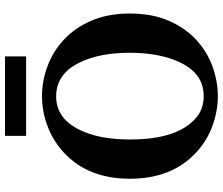

<svg xmlns="http://www.w3.org/2000/svg" viewBox="-80 -774 869 748"><g transform="rotate(-90 354.0 -399.5)"><path d="M574.7 -70.3Q529.3 -27.8 471.2 -6.3Q413.1 15.1 354 15.1Q294.9 15.1 236.8 -6.3Q178.7 -27.8 133.3 -70.3Q32.2 -165 32.2 -327.6Q32.2 -490.2 133.8 -584.5Q179.7 -627 237.3 -648.4Q294.9 -669.9 354 -669.9Q413.1 -669.9 470.7 -648.4Q528.3 -627 574.2 -584.5Q620.1 -542 647.9 -477.5Q675.8 -413.1 675.8 -327.1Q675.8 -241.2 647.9 -176.8Q620.1 -112.3 574.7 -70.3ZM185.1 -327.1Q185.1 -134.3 275.9 -64.5Q308.1 -40 354 -40Q440.9 -40 483.9 -129.4Q522.9 -208.5 522.9 -328.1Q522.9 -447.8 483.9 -525.4Q439.9 -614.3 354 -614.7Q268.1 -615.2 223.6 -525.4Q185.1 -449.2 185.1 -327.1ZM199.2 -814H508.8V-731.9H199.2Z"/></g></svg>

Font: SourceSerifPro-Bold
Style: Bold
Weight: 700
Designer: Frank Grießhammer
Foundry: Adobe Systems Incorporated
Version: Version 1.014;PS Version 1.0;hotconv 1.0.73;makeotf.lib2.5.5